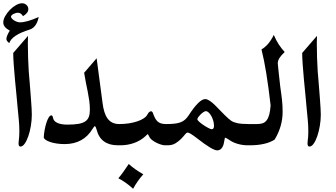

<svg xmlns="http://www.w3.org/2000/svg" viewBox="-47 -918 2063 1179"><path d="M125 -697.8 124 -651.9Q124 -606 125.5 -563.7Q127 -521.5 129.4 -481.9Q129.9 -476.6 131.3 -458.3Q132.8 -439.9 135 -414.6Q137.2 -389.2 139.4 -359.4Q141.6 -329.6 143.8 -301.8Q146 -273.9 147.2 -250.5Q148.4 -227.1 148.4 -214.4Q148.4 -180.2 142.6 -145.3Q136.7 -110.4 127 -82Q117.2 -53.7 104.7 -35.9Q92.3 -18.1 78.6 -18.1Q66.9 -18.1 66.9 -37.6Q66.9 -39.6 67.4 -43.2Q67.9 -46.9 67.9 -48.3V-50.8Q70.3 -66.9 71 -82.3Q71.8 -97.7 71.8 -113.3Q71.8 -146.5 68.6 -180.7Q65.4 -214.8 61.5 -254.4Q58.6 -289.6 54 -335.7Q49.3 -381.8 44.9 -429.4Q40.5 -477.1 37.4 -520.3Q34.2 -563.5 34.2 -592.8ZM94.2 -818.8Q81.5 -839.8 63.5 -839.8Q56.6 -839.8 49.1 -837.6Q41.5 -835.4 35.2 -832Q28.8 -828.6 24.7 -824.2Q20.5 -819.8 20.5 -815.9Q20.5 -810.5 25.9 -804.2Q31.2 -797.9 39.6 -792.7Q47.9 -787.6 57.4 -784.2Q66.9 -780.8 75.7 -780.8Q117.2 -780.8 190.4 -813.5L189 -806.2Q175.3 -749 134.8 -736.3Q25.9 -702.6 9.8 -653.3Q-7.8 -666.5 -7.8 -677.7Q-7.8 -696.8 13.2 -730Q-26.9 -751 -26.9 -779.8Q-26.9 -798.3 -15.1 -819.1Q-3.4 -839.8 13.7 -857.4Q30.8 -875 51 -886.5Q71.3 -897.9 87.9 -897.9Q104.5 -897.9 115.7 -887.5Q127 -877 127 -861.8Q127 -837.9 94.2 -818.8Z M546.4 -560.1 582.5 -287.6Q586.4 -254.9 594.2 -230.2Q602.1 -205.6 614.3 -189.2Q626.5 -172.9 644 -164.6Q661.6 -156.2 685.5 -156.2H690.4Q695.3 -156.2 698.5 -146.5Q701.7 -136.7 703.4 -122.3Q705.1 -107.9 705.1 -91.1Q705.1 -74.2 703.4 -59.8Q701.7 -45.4 698.5 -35.6Q695.3 -25.9 690.4 -25.9H675.8Q624 -25.9 591.1 -50Q558.1 -74.2 545.9 -123Q543.5 -131.3 540.8 -137.2Q538.1 -143.1 535.6 -143.1Q533.2 -143.1 529.5 -138.4Q525.9 -133.8 520.5 -125.5Q493.7 -80.6 450.7 -56.9Q407.7 -33.2 350.1 -33.2Q324.7 -33.2 301.8 -36.6Q278.8 -40 261.5 -45.9Q244.1 -51.8 233.6 -59.1Q223.1 -66.4 221.7 -74.2Q222.7 -96.2 227.1 -120.1Q231.4 -144 237.8 -163.8Q244.1 -183.6 252 -196.5Q259.8 -209.5 268.1 -209.5Q275.9 -209.5 278.8 -194.3Q281.7 -174.3 304.7 -163.6Q327.6 -152.8 366.2 -152.8Q406.7 -152.8 433.3 -157.2Q460 -161.6 475.8 -172.1Q491.7 -182.6 498.3 -200.2Q504.9 -217.8 504.9 -243.7Q504.9 -272.5 501 -300.3Q497.1 -328.1 491.5 -356.2Q485.8 -384.3 480 -412.8Q474.1 -441.4 469.7 -471.2Z M833 152.3Q796.4 192.9 770.5 241.2Q725.1 199.7 679.7 176.8Q694.3 159.7 710.2 137.5Q726.1 115.2 743.7 88.9Q779.8 122.1 833 152.3ZM685.5 -156.2Q716.3 -156.2 744.9 -160.6Q773.4 -165 796.6 -172.9Q819.8 -180.7 836.4 -191.9Q853 -203.1 859.4 -216.8Q864.3 -226.6 870.4 -230.7Q876.5 -234.9 880.4 -234.9Q884.8 -234.9 888.4 -230.5Q892.1 -226.1 893.6 -219.2Q899.9 -202.6 906.2 -190.9Q912.6 -179.2 921.4 -171.4Q930.2 -163.6 942.9 -159.9Q955.6 -156.2 973.6 -156.2H978.5Q983.4 -156.2 986.6 -146.5Q989.7 -136.7 991.5 -122.3Q993.2 -107.9 993.2 -91.1Q993.2 -74.2 991.5 -59.8Q989.7 -45.4 986.6 -35.6Q983.4 -25.9 978.5 -25.9H963.9Q957.5 -25.9 944.1 -29.5Q930.7 -33.2 915.8 -40.3Q900.9 -47.4 887.5 -57.6Q874 -67.9 868.2 -81.5Q862.3 -94.2 859.9 -94.2Q858.4 -94.2 856 -91.6Q853.5 -88.9 848.1 -83.5Q832 -68.4 813.5 -57.4Q794.9 -46.4 775.1 -39.6Q755.4 -32.7 734.9 -29.3Q714.4 -25.9 695.3 -25.9H680.7Q675.8 -25.9 672.6 -35.6Q669.4 -45.4 667.7 -59.8Q666 -74.2 666 -91.1Q666 -107.9 667.7 -122.3Q669.4 -136.7 672.6 -146.5Q675.8 -156.2 680.7 -156.2Z M1252.9 -124.5Q1267.1 -124.5 1267.1 -145Q1267.1 -160.6 1262.5 -176.8Q1257.8 -192.9 1250.5 -205.8Q1243.2 -218.8 1234.4 -227.1Q1225.6 -235.4 1216.8 -235.4Q1211.4 -235.4 1202.6 -229.7Q1193.8 -224.1 1185.5 -216.1Q1177.2 -208 1171.1 -199.7Q1165 -191.4 1165 -185.5Q1165 -180.2 1176.5 -169.9Q1188 -159.7 1202.9 -149.7Q1217.8 -139.6 1232.4 -132.1Q1247.1 -124.5 1252.9 -124.5ZM973.6 -156.2Q1003.4 -156.2 1024.9 -158.7Q1046.4 -161.1 1062.3 -167.2Q1078.1 -173.3 1090.1 -184.1Q1102.1 -194.8 1112.3 -210.9Q1176.3 -309.6 1213.4 -309.6Q1224.6 -309.6 1240.7 -299.1Q1256.8 -288.6 1272.5 -272.9Q1305.7 -238.3 1331.1 -213.1Q1356.4 -188 1372.1 -176.8Q1379.4 -171.9 1388.4 -168.2Q1397.5 -164.6 1409.9 -161.9Q1422.4 -159.2 1439.9 -157.7Q1457.5 -156.2 1481.4 -156.2H1486.3Q1491.2 -156.2 1494.4 -146.5Q1497.6 -136.7 1499.3 -122.3Q1501 -107.9 1501 -91.1Q1501 -74.2 1499.3 -59.8Q1497.6 -45.4 1494.4 -35.6Q1491.2 -25.9 1486.3 -25.9H1471.7Q1443.4 -25.9 1413.1 -34.4Q1382.8 -43 1360.4 -59.1Q1352.5 -64.9 1345.2 -68.6Q1337.9 -72.3 1335.4 -72.8Q1334 -72.8 1332.5 -64.7Q1331.1 -56.6 1328.6 -43.9Q1324.7 -20.5 1314 -7.6Q1303.2 5.4 1286.6 5.4Q1257.8 5.4 1163.6 -68.4Q1117.7 -104 1105.5 -104Q1098.1 -104 1088.6 -91.8Q1079.1 -79.6 1064.7 -64.9Q1050.3 -50.3 1030.5 -38.1Q1010.7 -25.9 983.4 -25.9H968.8Q963.9 -25.9 960.7 -35.6Q957.5 -45.4 955.8 -59.8Q954.1 -74.2 954.1 -91.1Q954.1 -107.9 955.8 -122.3Q957.5 -136.7 960.7 -146.5Q963.9 -156.2 968.8 -156.2Z M1559.6 -615.2Q1580.1 -627 1598.9 -648.4Q1617.7 -669.9 1634.3 -703.6Q1648.4 -669.9 1665.3 -644.5Q1682.1 -619.1 1701.2 -598.6Q1680.2 -579.1 1669.4 -562.3Q1658.7 -545.4 1658.7 -529.8Q1658.7 -527.3 1659.2 -522.7Q1659.7 -518.1 1661.1 -503.9Q1662.6 -489.7 1665.5 -462.4Q1668.5 -435.1 1673.8 -387.2Q1677.2 -362.8 1679.9 -343Q1682.6 -323.2 1684.6 -305.4Q1686.5 -287.6 1687.5 -269.5Q1688.5 -251.5 1688.5 -231Q1688.5 -187.5 1676.5 -145Q1664.6 -102.5 1639.6 -61Q1613.3 -43.5 1574.5 -34.7Q1535.6 -25.9 1491.2 -25.9H1476.6Q1471.7 -25.9 1468.5 -35.6Q1465.3 -45.4 1463.6 -59.8Q1461.9 -74.2 1461.9 -91.1Q1461.9 -107.9 1463.6 -122.3Q1465.3 -136.7 1468.5 -146.5Q1471.7 -156.2 1476.6 -156.2H1530.8Q1550.8 -156.2 1565.2 -160.9Q1579.6 -165.5 1589.8 -178.5Q1600.1 -191.4 1606.2 -213.6Q1612.3 -235.8 1614.7 -271Q1602.5 -378.9 1588.4 -466.3Q1574.2 -553.7 1559.1 -612.8Z M1899.4 -697.8 1898.4 -651.9Q1898.4 -606 1899.9 -563.7Q1901.4 -521.5 1903.8 -481.9Q1904.3 -476.6 1905.8 -458.3Q1907.2 -439.9 1909.4 -414.6Q1911.6 -389.2 1913.8 -359.4Q1916 -329.6 1918.2 -301.8Q1920.4 -273.9 1921.6 -250.5Q1922.9 -227.1 1922.9 -214.4Q1922.9 -180.2 1917 -145.3Q1911.1 -110.4 1901.4 -82Q1891.6 -53.7 1879.2 -35.9Q1866.7 -18.1 1853 -18.1Q1841.3 -18.1 1841.3 -37.6Q1841.3 -39.6 1841.8 -43.2Q1842.3 -46.9 1842.3 -48.3V-50.8Q1844.7 -66.9 1845.5 -82.3Q1846.2 -97.7 1846.2 -113.3Q1846.2 -146.5 1843 -180.7Q1839.8 -214.8 1835.9 -254.4Q1833 -289.6 1828.4 -335.7Q1823.7 -381.8 1819.3 -429.4Q1814.9 -477.1 1811.8 -520.3Q1808.6 -563.5 1808.6 -592.8Z"/></svg>

Font: XB Niloofar
Style: Bold
Weight: 700
Designer: Behnam
Foundry: Irmug
Version: Version 7.201 2008